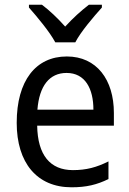

<svg xmlns="http://www.w3.org/2000/svg" viewBox="-20 -786 550 816"><path d="M215 -606H300C323 -651 378 -715 413 -754V-766H358C323 -739 292 -711 257 -673C225 -709 189 -743 158 -766H103V-754C139 -713 191 -651 215 -606ZM264 -546C132 -546 51 -443 51 -264C51 -94 137 10 284 10C347 10 392 -1 441 -25V-100C391 -75 347 -63 290 -63C193 -63 140 -127 138 -252H464V-306C464 -447 391 -546 264 -546ZM263 -476C342 -476 377 -409 377 -320H139C147 -421 190 -476 263 -476Z"/></svg>

Font: Noto Sans Malayalam SemiCondensed
Style: Regular
Weight: 400
Width: 4
Designer: Jelle Bosma - Monotype Design Team
Foundry: Monotype Imaging Inc.
Version: Version 2.104